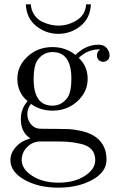

<svg xmlns="http://www.w3.org/2000/svg" viewBox="-20 -659 540 885"><path d="M28 79Q28 47 52.5 19Q77 -9 120 -21Q76 -49 76 -110Q76 -157 107 -193Q60 -232 60 -296Q60 -355 107 -398.5Q154 -442 222 -442Q282 -442 328 -406Q376 -453 434 -453Q460 -453 472.5 -437Q485 -421 485 -404Q485 -389 475.5 -381.5Q466 -374 456 -374Q444 -374 435.5 -382Q427 -390 427 -403Q427 -424 443 -430Q440 -431 433 -431Q384 -431 343 -392Q384 -354 384 -295Q384 -236 337 -192.5Q290 -149 222 -149Q166 -149 123 -180Q106 -160 106 -133Q106 -108 121 -88.5Q136 -69 159 -66Q166 -65 234 -65Q274 -65 296 -64Q318 -63 349.5 -56.5Q381 -50 406 -37Q471 -1 471 77Q471 134 405.5 170Q340 206 249 206Q157 206 92.5 169.5Q28 133 28 79ZM80 79Q80 120 128.5 151.5Q177 183 250 183Q322 183 370.5 152Q419 121 419 79Q419 49 402 30Q385 11 350 3.5Q315 -4 290.5 -5.5Q266 -7 221 -7H162Q128 -5 104 20Q80 45 80 79ZM99 -639H122Q124 -611 138.5 -590Q153 -569 174 -559Q195 -549 213.5 -545Q232 -541 249 -541Q295 -541 334.5 -566Q374 -591 377 -639H399Q396 -575 351 -539Q306 -503 249 -503Q192 -503 147 -539Q102 -575 99 -639ZM135 -295Q135 -172 222 -172Q266 -172 293 -212Q309 -239 309 -296Q309 -419 222 -419Q178 -419 151 -379Q135 -352 135 -295Z"/></svg>

Font: CMU Serif
Style: Roman
Weight: 500
Version: Version 0.7.0